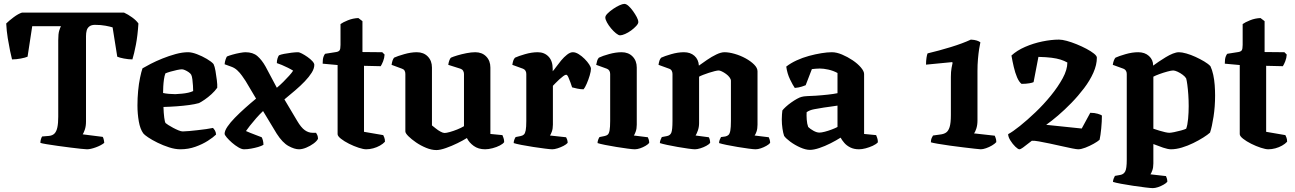

<svg xmlns="http://www.w3.org/2000/svg" viewBox="-20 -769 6671 989"><path d="M428 0Q421 0 397.5 -2.5Q374 -5 342 -9Q310 -13 278 -17.5Q246 -22 221.5 -26Q197 -30 188 -33Q188 -43 191 -52.5Q194 -62 197 -66L233 -69Q251 -71 261 -81.5Q271 -92 275.5 -113Q280 -134 280 -168V-562Q280 -595 285 -611Q290 -627 294 -634H146L122 -477Q111 -472 87 -467.5Q63 -463 42 -463Q38 -478 32 -506.5Q26 -535 20 -572Q14 -609 12 -648Q26 -662 50 -680Q74 -698 93 -704H619Q639 -695 660.5 -679.5Q682 -664 693 -648Q689 -585 680 -538.5Q671 -492 662 -463Q642 -463 618.5 -467.5Q595 -472 584 -477L560 -628Q547 -632 523.5 -636.5Q500 -641 469 -641Q451 -641 440.5 -633Q430 -625 426.5 -612Q423 -599 423 -583V-143Q423 -119 417 -101.5Q411 -84 406 -77L509 -64Q511 -62 513.5 -53.5Q516 -45 517 -33Q501 -20 473.5 -10Q446 0 428 0Z M909 0Q882 0 851 -10Q820 -20 791.5 -34Q763 -48 743 -61.5Q723 -75 718 -82Q702 -104 695 -143.5Q688 -183 688 -226Q688 -264 691.5 -301Q695 -338 701.5 -369Q708 -400 714 -417Q729 -426 756 -440Q783 -454 816.5 -467.5Q850 -481 884.5 -490.5Q919 -500 949 -500Q968 -500 994.5 -490Q1021 -480 1045.5 -465.5Q1070 -451 1080 -439Q1086 -427 1090 -403.5Q1094 -380 1097 -356Q1100 -332 1099 -317Q1087 -300 1069.5 -284Q1052 -268 1034.5 -256Q1017 -244 1005 -238Q984 -232 954.5 -228Q925 -224 891 -221.5Q857 -219 822 -218Q823 -186 826 -163Q829 -140 833 -135Q836 -132 847 -125Q858 -118 872 -110.5Q886 -103 899.5 -97.5Q913 -92 921 -92Q934 -92 954.5 -94Q975 -96 998 -98.5Q1021 -101 1042 -104Q1063 -107 1077 -110Q1082 -105 1087 -97Q1092 -89 1093 -76Q1079 -62 1051 -44Q1023 -26 986.5 -13Q950 0 909 0ZM883 -284Q900 -285 917 -286.5Q934 -288 949.5 -291.5Q965 -295 975 -300Q975 -311 974 -327.5Q973 -344 971 -360Q969 -376 965 -384Q961 -391 951.5 -397.5Q942 -404 932.5 -408Q923 -412 917 -412Q909 -412 892 -408.5Q875 -405 858 -400Q841 -395 832 -391Q827 -378 824.5 -360Q822 -342 821 -323.5Q820 -305 820 -290Q833 -287 850.5 -285.5Q868 -284 883 -284Z M1237 0Q1225 0 1208 -10Q1191 -20 1175 -34Q1159 -48 1148 -61Q1137 -74 1137 -80Q1137 -95 1151.5 -116.5Q1166 -138 1190 -162.5Q1214 -187 1242.5 -212.5Q1271 -238 1299 -261L1245 -352Q1237 -364 1226.5 -379Q1216 -394 1202 -407Q1188 -420 1170 -426L1137 -438Q1138 -451 1142 -462.5Q1146 -474 1149 -478Q1158 -482 1177 -487.5Q1196 -493 1215.5 -496.5Q1235 -500 1244 -500Q1283 -500 1306 -480Q1329 -460 1348 -426L1406 -317Q1423 -331 1439.5 -347.5Q1456 -364 1469.5 -379Q1483 -394 1490 -405Q1479 -412 1463 -420Q1447 -428 1431.5 -434.5Q1416 -441 1406 -444Q1406 -457 1409.5 -468Q1413 -479 1417 -484Q1425 -488 1443 -491.5Q1461 -495 1481.5 -497.5Q1502 -500 1516 -500Q1522 -500 1535.5 -493Q1549 -486 1564 -475.5Q1579 -465 1589 -454Q1599 -443 1599 -435Q1599 -416 1585.5 -394.5Q1572 -373 1550 -350Q1528 -327 1500.5 -303.5Q1473 -280 1445 -257L1511 -146Q1531 -112 1550 -98.5Q1569 -85 1590 -85H1608Q1611 -81 1614.5 -73Q1618 -65 1618 -54Q1612 -42 1595 -29.5Q1578 -17 1557.5 -8.5Q1537 0 1520 0Q1497 0 1466 -17Q1435 -34 1405 -81L1335 -197Q1318 -181 1299.5 -160Q1281 -139 1267 -121Q1253 -103 1247 -94Q1255 -90 1269.5 -84.5Q1284 -79 1300.5 -72.5Q1317 -66 1328 -62Q1331 -57 1334 -46.5Q1337 -36 1337 -23Q1327 -17 1310 -12Q1293 -7 1273.5 -3.5Q1254 0 1237 0Z M1866 0Q1852 0 1827.5 -8Q1803 -16 1778 -28.5Q1753 -41 1736 -54.5Q1719 -68 1719 -78V-434L1642 -441Q1642 -465 1646.5 -477Q1651 -489 1655 -492L1712 -501Q1724 -503 1729 -509.5Q1734 -516 1734 -538V-645Q1746 -654 1772 -664.5Q1798 -675 1826 -676L1847 -660V-501L1949 -500L1961 -488Q1960 -470 1953.5 -453.5Q1947 -437 1941 -428L1855 -430V-90L1954 -73Q1956 -69 1959.5 -60.5Q1963 -52 1963 -39Q1953 -28 1937 -19Q1921 -10 1902.5 -5Q1884 0 1866 0Z M2228 4Q2203 4 2175 -7.5Q2147 -19 2123 -35.5Q2099 -52 2083.5 -67.5Q2068 -83 2068 -92V-388Q2068 -398 2064 -405Q2060 -412 2051 -415L1997 -435Q1999 -448 2002 -457Q2005 -466 2010 -472Q2027 -480 2062 -490Q2097 -500 2127 -500Q2162 -500 2183.5 -478Q2205 -456 2205 -421V-123Q2213 -117 2224.5 -107.5Q2236 -98 2249 -91Q2262 -84 2270 -84Q2279 -84 2297 -89Q2315 -94 2335 -102Q2355 -110 2370 -119V-388Q2370 -397 2365.5 -404.5Q2361 -412 2352 -415L2289 -435Q2291 -449 2295 -459Q2299 -469 2303 -472Q2314 -477 2335.5 -483.5Q2357 -490 2382.5 -495Q2408 -500 2428 -500Q2463 -500 2484.5 -478Q2506 -456 2506 -421V-79L2568 -73Q2570 -68 2573.5 -58.5Q2577 -49 2577 -37Q2571 -28 2554.5 -19.5Q2538 -11 2517 -5.5Q2496 0 2479 0Q2444 0 2420 -17.5Q2396 -35 2385 -58Q2366 -46 2336.5 -31.5Q2307 -17 2277 -6.5Q2247 4 2228 4Z M2825 0Q2815 0 2787.5 -3.5Q2760 -7 2727 -12Q2694 -17 2666 -22.5Q2638 -28 2626 -32Q2626 -40 2629 -48.5Q2632 -57 2636 -63L2661 -68Q2672 -70 2678.5 -76Q2685 -82 2688 -98Q2691 -114 2691 -146V-388Q2691 -398 2686.5 -405Q2682 -412 2674 -415L2619 -435Q2621 -448 2624 -457Q2627 -466 2633 -472Q2650 -480 2684.5 -490Q2719 -500 2750 -500Q2784 -500 2805.5 -477.5Q2827 -455 2827 -414V-402Q2833 -408 2844.5 -424Q2856 -440 2870.5 -457.5Q2885 -475 2901 -487.5Q2917 -500 2931 -500Q2945 -500 2961 -490Q2977 -480 2991.5 -465.5Q3006 -451 3015 -437Q3024 -423 3024 -415Q3024 -402 3017.5 -380Q3011 -358 3002 -337.5Q2993 -317 2986 -309Q2971 -309 2954 -312.5Q2937 -316 2927 -319Q2924 -329 2918.5 -344Q2913 -359 2907.5 -371.5Q2902 -384 2896 -384Q2891 -384 2881.5 -377Q2872 -370 2861 -360Q2850 -350 2841 -340.5Q2832 -331 2828 -327V-127Q2828 -106 2822.5 -91Q2817 -76 2813 -71L2896 -62Q2898 -59 2901 -51Q2904 -43 2904 -33Q2897 -25 2882.5 -17.5Q2868 -10 2852 -5Q2836 0 2825 0Z M3250 0Q3239 0 3213 -3.5Q3187 -7 3155.5 -12Q3124 -17 3097 -22.5Q3070 -28 3058 -32Q3058 -40 3061 -48.5Q3064 -57 3068 -63L3093 -68Q3104 -70 3110.5 -75.5Q3117 -81 3120 -97.5Q3123 -114 3123 -146V-388Q3123 -398 3118.5 -405Q3114 -412 3106 -415L3051 -435Q3053 -446 3056 -456Q3059 -466 3065 -472Q3083 -481 3117.5 -490.5Q3152 -500 3182 -500Q3217 -500 3238.5 -478Q3260 -456 3260 -421V-127Q3260 -106 3254.5 -91Q3249 -76 3245 -71L3317 -62Q3319 -58 3321.5 -50.5Q3324 -43 3324 -33Q3319 -26 3305.5 -18Q3292 -10 3277 -5Q3262 0 3250 0ZM3174 -587Q3166 -587 3153 -597.5Q3140 -608 3127.5 -623Q3115 -638 3106.5 -653.5Q3098 -669 3098 -679Q3098 -688 3109.5 -699.5Q3121 -711 3137.5 -722.5Q3154 -734 3170.5 -741.5Q3187 -749 3196 -749Q3206 -749 3218 -738Q3230 -727 3241 -711.5Q3252 -696 3260 -681Q3268 -666 3268 -655Q3268 -647 3257 -635Q3246 -623 3231 -612Q3216 -601 3200 -594Q3184 -587 3174 -587Z M3560 0Q3550 0 3525 -3.5Q3500 -7 3471 -12Q3442 -17 3416.5 -22.5Q3391 -28 3379 -32Q3379 -40 3382.5 -48.5Q3386 -57 3389 -63L3415 -68Q3432 -71 3438 -85.5Q3444 -100 3444 -146V-388Q3444 -397 3440 -404.5Q3436 -412 3427 -415L3372 -435Q3374 -448 3377 -457Q3380 -466 3386 -472Q3403 -480 3437.5 -490Q3472 -500 3503 -500Q3536 -500 3557 -481.5Q3578 -463 3580 -431Q3598 -444 3622 -460.5Q3646 -477 3670 -488.5Q3694 -500 3712 -500Q3735 -500 3764.5 -491.5Q3794 -483 3820.5 -468.5Q3847 -454 3864.5 -436.5Q3882 -419 3882 -402V-127Q3882 -106 3877 -91.5Q3872 -77 3867 -71L3940 -62Q3942 -58 3944.5 -50Q3947 -42 3947 -33Q3942 -26 3928 -18Q3914 -10 3899 -5Q3884 0 3872 0Q3862 0 3836 -3.5Q3810 -7 3779.5 -12Q3749 -17 3722.5 -22.5Q3696 -28 3684 -32Q3684 -41 3687.5 -49.5Q3691 -58 3694 -63L3716 -66Q3726 -68 3732.5 -74Q3739 -80 3742 -96.5Q3745 -113 3745 -146V-353Q3745 -361 3738 -370.5Q3731 -380 3720 -388Q3709 -396 3698.5 -401Q3688 -406 3682 -406Q3675 -406 3661 -402.5Q3647 -399 3631.5 -394Q3616 -389 3602 -383.5Q3588 -378 3581 -374V-135Q3581 -115 3575 -97.5Q3569 -80 3563 -71L3631 -62Q3633 -60 3635.5 -51.5Q3638 -43 3638 -33Q3633 -26 3618.5 -18Q3604 -10 3587.5 -5Q3571 0 3560 0Z M4152 3Q4130 3 4102 -9.5Q4074 -22 4051 -39Q4028 -56 4019 -69Q4014 -83 4010.5 -106.5Q4007 -130 4007 -154Q4007 -168 4008 -179.5Q4009 -191 4010 -200Q4016 -208 4028 -219Q4040 -230 4055.5 -241Q4071 -252 4085.5 -260Q4100 -268 4109 -270Q4118 -273 4139 -274Q4160 -275 4182 -276Q4198 -277 4213.5 -278.5Q4229 -280 4244 -281.5Q4259 -283 4271.5 -285Q4284 -287 4294 -289V-393Q4272 -405 4247 -410.5Q4222 -416 4203 -416Q4194 -416 4181.5 -415Q4169 -414 4162 -413L4130 -330Q4125 -328 4110.5 -323Q4096 -318 4074 -316Q4064 -330 4049.5 -360Q4035 -390 4030 -426Q4053 -444 4083.5 -458Q4114 -472 4147 -481Q4180 -490 4211 -495Q4242 -500 4265 -500Q4289 -500 4317.5 -488Q4346 -476 4372 -458.5Q4398 -441 4414.5 -421.5Q4431 -402 4431 -388V-79L4493 -73Q4495 -68 4498.5 -58.5Q4502 -49 4502 -36Q4493 -26 4475.5 -18Q4458 -10 4439 -5Q4420 0 4405 0Q4379 0 4360 -9.5Q4341 -19 4329 -33Q4317 -47 4310 -60Q4288 -46 4258.5 -31Q4229 -16 4200.5 -6.5Q4172 3 4152 3ZM4201 -86Q4211 -86 4228.5 -90.5Q4246 -95 4264.5 -102Q4283 -109 4294 -115V-225Q4278 -223 4260 -220Q4242 -217 4224 -215Q4199 -211 4174.5 -206.5Q4150 -202 4135 -191Q4134 -175 4135.5 -153Q4137 -131 4143 -115Q4153 -105 4170 -95.5Q4187 -86 4201 -86Z M5032 0Q5026 0 5001 -3Q4976 -6 4941.5 -10Q4907 -14 4872 -19Q4837 -24 4810.5 -28.5Q4784 -33 4775 -36Q4775 -49 4779 -58Q4783 -67 4786 -71L4822 -76Q4841 -78 4853 -86Q4865 -94 4871.5 -114.5Q4878 -135 4878 -177V-373Q4878 -400 4881.5 -419Q4885 -438 4887 -446L4884 -449L4750 -436Q4750 -456 4752.5 -472Q4755 -488 4758 -494Q4817 -508 4877.5 -526.5Q4938 -545 4981 -565Q5000 -564 5012 -560Q5024 -556 5030 -551Q5027 -539 5023.5 -516Q5020 -493 5017.5 -464.5Q5015 -436 5015 -403V-148Q5015 -125 5009 -106.5Q5003 -88 4997 -82L5104 -70Q5105 -67 5108.5 -58.5Q5112 -50 5112 -37Q5104 -28 5089.5 -19.5Q5075 -11 5059 -5.5Q5043 0 5032 0Z M5231 0Q5224 0 5210 -13.5Q5196 -27 5184.5 -45.5Q5173 -64 5173 -78Q5196 -90 5233.5 -120Q5271 -150 5313.5 -190.5Q5356 -231 5393 -276.5Q5430 -322 5454 -366Q5478 -410 5478 -447Q5462 -456 5443 -462Q5424 -468 5397 -471.5Q5370 -475 5329 -476L5304 -346Q5299 -343 5282 -340Q5265 -337 5242 -337Q5229 -347 5219 -370.5Q5209 -394 5202 -424Q5195 -454 5190 -483Q5218 -509 5260.5 -527.5Q5303 -546 5349.5 -555.5Q5396 -565 5435 -565Q5451 -565 5475 -558.5Q5499 -552 5526 -541Q5553 -530 5576.5 -517.5Q5600 -505 5615 -493Q5630 -481 5630 -472Q5630 -435 5612 -394.5Q5594 -354 5564 -314.5Q5534 -275 5499 -239Q5464 -203 5430 -174Q5396 -145 5369 -126L5552 -107L5596 -188Q5618 -188 5634.5 -183Q5651 -178 5656 -174Q5656 -144 5652.5 -107.5Q5649 -71 5644 -49Q5634 -40 5613.5 -28.5Q5593 -17 5571 -8.5Q5549 0 5534 0Q5526 0 5503 -4.5Q5480 -9 5449.5 -16Q5419 -23 5388 -29.5Q5357 -36 5332 -40.5Q5307 -45 5295 -44Q5289 -40 5275.5 -29Q5262 -18 5249.5 -9Q5237 0 5231 0Z M5918 200Q5908 200 5879.5 196.5Q5851 193 5817 188Q5783 183 5754 177.5Q5725 172 5713 168Q5713 160 5716.5 151Q5720 142 5723 137L5751 132Q5768 129 5776 114Q5784 99 5784 54V-388Q5784 -398 5779.5 -405Q5775 -412 5767 -415L5712 -435Q5714 -449 5718 -458.5Q5722 -468 5726 -472Q5743 -480 5777.5 -490Q5812 -500 5843 -500Q5877 -500 5898.5 -480.5Q5920 -461 5920 -431Q5932 -440 5949 -451.5Q5966 -463 5985 -474.5Q6004 -486 6021.5 -493Q6039 -500 6053 -500Q6068 -500 6091 -493.5Q6114 -487 6138 -476Q6162 -465 6183 -452.5Q6204 -440 6215 -428Q6224 -409 6229.5 -383.5Q6235 -358 6237 -330.5Q6239 -303 6239 -277Q6239 -220 6231 -168Q6223 -116 6213 -86Q6201 -75 6178 -60.5Q6155 -46 6126.5 -32Q6098 -18 6068 -9Q6038 0 6012 0Q5996 0 5971 -8.5Q5946 -17 5921 -27V73Q5921 94 5915.5 109Q5910 124 5906 129L5986 138Q5988 142 5990.5 150Q5993 158 5993 167Q5988 174 5974 182Q5960 190 5945 195Q5930 200 5918 200ZM6003 -85Q6011 -85 6028.5 -88.5Q6046 -92 6064 -97Q6082 -102 6090 -106Q6097 -124 6100 -157Q6103 -190 6103 -222Q6103 -253 6101 -281.5Q6099 -310 6096 -332.5Q6093 -355 6090 -365Q6085 -374 6072.5 -383.5Q6060 -393 6046 -399.5Q6032 -406 6023 -406Q6014 -406 5993.5 -400.5Q5973 -395 5952.5 -387.5Q5932 -380 5921 -374V-106Q5936 -101 5952 -96Q5968 -91 5982 -88Q5996 -85 6003 -85Z M6513 0Q6499 0 6474.5 -8Q6450 -16 6425 -28.5Q6400 -41 6383 -54.5Q6366 -68 6366 -78V-434L6289 -441Q6289 -465 6293.5 -477Q6298 -489 6302 -492L6359 -501Q6371 -503 6376 -509.5Q6381 -516 6381 -538V-645Q6393 -654 6419 -664.5Q6445 -675 6473 -676L6494 -660V-501L6596 -500L6608 -488Q6607 -470 6600.5 -453.5Q6594 -437 6588 -428L6502 -430V-90L6601 -73Q6603 -69 6606.5 -60.5Q6610 -52 6610 -39Q6600 -28 6584 -19Q6568 -10 6549.5 -5Q6531 0 6513 0Z"/></svg>

Font: Texturina 12pt
Style: Bold
Weight: 700
Designer: Guillermo Torres Carreño
Foundry: Omnibus-Type
Version: Version 1.002